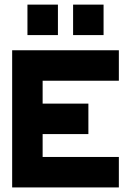

<svg xmlns="http://www.w3.org/2000/svg" viewBox="-20 -820 606 840"><path d="M33.2 -600.1H500V-466.8H166.5V-366.7H366.7V-233.4H166.5V-133.3H500V0H33.2ZM299.8 -799.8H433.1V-666.5H299.8ZM100.1 -799.8H233.4V-666.5H100.1Z"/></svg>

Font: Malkor
Style: Bold
Weight: 700
Version: Version 1.3